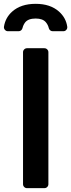

<svg xmlns="http://www.w3.org/2000/svg" viewBox="-48 -978 369 998"><path d="M71.7 -20.6V-706.7Q71.7 -715.2 77.8 -721.2Q83.8 -727.3 92.3 -727.3H182.5Q191.4 -727.3 197.4 -721.2Q203.5 -715.2 203.5 -706.7V-20.6Q203.5 -12.1 197.4 -6Q191.4 0 182.5 0H92.3Q83.8 0 77.8 -6Q71.7 -12.1 71.7 -20.6ZM68.9 -832Q72.8 -848.4 82.7 -861.5Q98.7 -881.7 137.4 -881.7Q174.7 -881.7 190.7 -861.9Q201.7 -848.7 205.6 -832Q207.4 -824.9 212.9 -820.3Q218.4 -815.7 225.9 -815.7H281.2Q290.8 -815.7 296.9 -823Q302.9 -830.3 301.5 -839.8Q294.7 -885.7 258.5 -918Q213.4 -958.1 137.4 -958.1Q60.7 -958.1 15.6 -918Q-19.9 -886.4 -27.3 -839.8Q-28.8 -830.3 -22.5 -823Q-16.3 -815.7 -6.7 -815.7H48.7Q56.1 -815.7 61.6 -820.3Q67.1 -824.9 68.9 -832Z"/></svg>

Font: DeltaSans SemiBold
Style: Regular
Weight: 600
Designer: Rasmus Andersson
Foundry: rsms
Version: Version 3.012